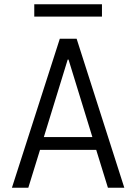

<svg xmlns="http://www.w3.org/2000/svg" viewBox="-20 -882 640 902"><path d="M36 0 261 -700H340L564 0H487L432 -178H168L113 0ZM298 -602 186 -238H414L302 -602ZM141 -804V-862H459V-804Z"/></svg>

Font: DM Mono Light
Style: Regular
Weight: 300
Designer: Colophon Foundry
Foundry: Colophon Foundry
Version: Version 1.000; ttfautohint (v1.8.2.53-6de2)